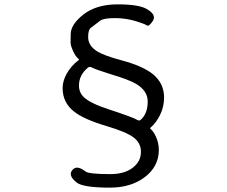

<svg xmlns="http://www.w3.org/2000/svg" viewBox="-20 -796 1040 880"><path d="M484 64Q362 64 332 41Q291 9 311 -16Q331 -42 372 -10Q387 2 486 2Q550 2 588 -27Q626 -56 626 -100Q626 -140 593 -165.5Q560 -191 469 -218Q364 -249 319 -285Q267 -326 267 -392Q267 -424 285 -457Q306 -495 340 -520Q344 -523 340 -526Q326 -537 314.5 -563Q303 -589 303.5 -601.5Q304 -614 304 -639Q304 -684 363 -730Q422 -776 519 -776Q616 -776 652 -755Q698 -729 681 -701Q663 -673 653.5 -679.5Q644 -686 606 -698Q558 -713 508 -713Q454 -713 439 -701Q418 -685 397 -669Q384 -660 384 -626Q384 -585 428 -559Q460 -540 539 -519Q635 -493 681 -456Q732 -414 732 -349Q732 -307 714 -270Q696 -233 670 -211Q666 -208 670 -205Q683 -195 695 -169Q708 -140 708 -109Q708 -32 642 17Q579 64 484 64ZM610 -246Q618 -241 625 -247Q657 -275 657 -331Q657 -380 603 -412Q571 -431 487 -456Q417 -478 400 -487Q391 -492 383 -486Q342 -452 342 -404Q342 -371 365 -350Q395 -322 478 -295Q591 -258 610 -246Z"/></svg>

Font: Resource Han Rounded JP
Style: Regular
Weight: 400
Designer: Cyano Hao (round all glyphs); Ryoko NISHIZUKA 西塚涼子 (kana, bopomofo & ideographs); Paul D. Hunt (Latin, Greek & Cyrillic)
Foundry: Cyano Hao
Version: 0.990